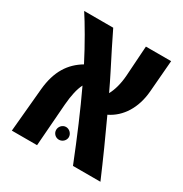

<svg xmlns="http://www.w3.org/2000/svg" viewBox="-144 -712 787 824"><g transform="rotate(30 249.5 -300.0)"><path d="M27 0H152L168 -210C172 -258 180 -294 193 -319C238 -224 282 -120 330 0H466C428 -89 387 -180 348 -264C410 -294 450 -358 457 -442L470 -600H345L335 -449C332 -409 322 -373 308 -348C295 -376 282 -402 269 -428C239 -487 205 -554 183 -600H39C65 -561 116 -474 153 -401C93 -365 56 -310 47 -217ZM221 -67C238 -67 253 -81 253 -98C253 -115 238 -130 221 -130C204 -130 190 -115 190 -98C190 -81 204 -67 221 -67Z"/></g></svg>

Font: Noto Sans Hebrew ExtraCondensed SemiBold
Style: Regular
Weight: 600
Width: 2
Designer: Ben Nathan
Foundry: Google LLC
Version: Version 3.001